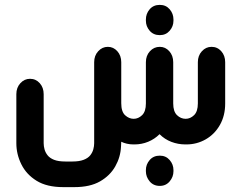

<svg xmlns="http://www.w3.org/2000/svg" viewBox="-20 -592 990 787"><path d="M635 -448Q609 -448 593.5 -466Q578 -484 578 -507V-512Q578 -536 593.5 -554Q609 -572 635 -572Q660 -572 675.5 -554Q691 -536 691 -512V-507Q691 -484 675.5 -466Q660 -448 635 -448ZM634 -42Q614 -22 587.5 -11Q561 0 531 0H527Q513 0 500 -3Q487 -6 477 -11L476 9Q474 52 452.5 90Q431 128 390 151.5Q349 175 285 175H239Q172 175 130 149Q88 123 67.5 81.5Q47 40 47 -5V-206Q47 -233 63.5 -251Q80 -269 103 -269Q127 -269 143 -251Q159 -233 159 -206V-5Q159 7 162.5 20Q166 33 175 44.5Q184 56 201.5 63Q219 70 248 70H277Q305 70 323 63Q341 56 350 44.5Q359 33 362.5 20Q366 7 366 -5V-337Q366 -364 382.5 -382Q399 -400 422 -400Q445 -400 461 -382Q477 -364 477 -337V-169Q477 -134 493 -119.5Q509 -105 528 -105Q547 -105 562.5 -120Q578 -135 578 -168V-337Q578 -364 594.5 -382Q611 -400 635 -400Q658 -400 674 -382Q690 -364 690 -337V-168Q690 -135 705.5 -120Q721 -105 741 -105Q760 -105 775.5 -120Q791 -135 791 -168V-337Q791 -364 807.5 -382Q824 -400 847 -400Q871 -400 887 -382Q903 -364 903 -337V-168Q903 -118 881.5 -80Q860 -42 823.5 -21Q787 0 744 0H740Q710 0 682.5 -10.5Q655 -21 634 -42ZM635 170Q609 170 593.5 151.5Q578 133 578 110V105Q578 82 593.5 64Q609 46 635 46Q660 46 675.5 64Q691 82 691 105V110Q691 133 675.5 151.5Q660 170 635 170Z"/></svg>

Font: Beiruti
Style: Bold
Weight: 700
Designer: Arlette Boutros
Foundry: Boutros
Version: Version 1.41